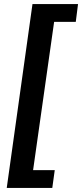

<svg xmlns="http://www.w3.org/2000/svg" viewBox="-20 -820 402 940"><path d="M362 -800 351 -713H245L142 13H248L236 100H13L139 -800Z"/></svg>

Font: Pathway Extreme Condensed SemiBold
Style: Italic
Weight: 600
Width: 3
Italic angle: -8°
Version: Version 1.001;gftools[0.9.26]